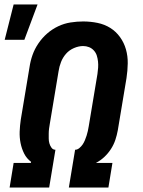

<svg xmlns="http://www.w3.org/2000/svg" viewBox="-20 -839 640 859"><path d="M23 0 41 -110H118L119 -115Q99 -130 88 -152Q77 -174 72 -199Q67 -224 68 -250.5Q69 -277 73 -304L112 -538Q116 -566 125.5 -593Q135 -620 152 -645Q169 -670 191.5 -689.5Q214 -709 240.5 -721.5Q267 -734 295.5 -738.5Q324 -743 352 -743Q385 -743 416.5 -736.5Q448 -730 473.5 -714Q499 -698 517 -673Q535 -648 543.5 -618Q552 -588 551.5 -555.5Q551 -523 546 -490L507 -256Q503 -234 496 -213Q489 -192 476.5 -172.5Q464 -153 447 -137Q430 -121 409 -110H483L465 0H288L316 -169Q326 -169 335 -176.5Q344 -184 350 -193Q356 -202 360 -212Q364 -222 367.5 -232.5Q371 -243 373 -253Q375 -263 377 -274L416 -508Q418 -522 419 -536Q420 -550 418.5 -564Q417 -578 413 -590.5Q409 -603 400 -613Q391 -623 378.5 -628Q366 -633 352 -633Q332 -633 311 -624Q290 -615 275.5 -598.5Q261 -582 253 -561.5Q245 -541 242 -520L203 -286Q201 -275 199.5 -263.5Q198 -252 198 -241Q198 -230 198 -219Q198 -208 201 -197.5Q204 -187 210.5 -178Q217 -169 228 -169L200 0ZM1 -661 41 -819H148L89 -661Z"/></svg>

Font: Iosevka Aile Extrabold
Style: Italic
Weight: 800
Italic angle: -9°
Designer: Belleve Invis
Foundry: Belleve Invis
Version: Version 31.1.0; ttfautohint (v1.8.4)